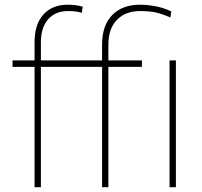

<svg xmlns="http://www.w3.org/2000/svg" viewBox="-20 -780 842 800"><path d="M150.4 0H124V-501.5H32.2V-528.3H124V-603.5Q124 -679.2 160.9 -719.7Q197.8 -760.3 262.2 -760.3Q277.3 -760.3 293.5 -758.5Q309.6 -756.8 324.7 -752L320.8 -726.6Q307.1 -730.5 294.9 -732.2Q282.7 -733.9 262.7 -733.9Q210.9 -733.9 180.7 -699.7Q150.4 -665.5 150.4 -603.5V-528.3H405.3V-593.8Q405.3 -674.3 447.5 -717.3Q489.7 -760.3 563 -760.3Q593.3 -760.3 627 -754.2Q660.6 -748 693.8 -732.4L689.9 -707Q660.6 -720.2 633.5 -727.1Q606.4 -733.9 563.5 -733.9Q502.9 -733.9 467.3 -697.3Q431.6 -660.6 431.6 -593.8V-528.3H571.3V-501.5H431.6V0H405.3V-501.5H150.4ZM712.9 -528.3V0H686.5V-528.3Z"/></svg>

Font: Vazirmatn UI Thin
Style: Regular
Weight: 100
Designer: Saber Rastikerdar
Foundry: Saber Rastikerdar
Version: Version 33.003